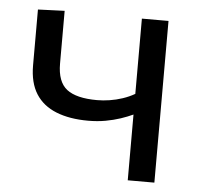

<svg xmlns="http://www.w3.org/2000/svg" viewBox="-42 -543 616 587"><g transform="rotate(5 265.5 -249.5)"><path d="M370.7 0Q370.7 -48.4 370.7 -101.5Q370.7 -154.5 370.7 -201.8Q354 -194 332.9 -186.9Q311.9 -179.9 287.3 -175.4Q262.6 -170.9 233.9 -170.9Q176.8 -170.9 135.9 -187.3Q94.9 -203.6 73.3 -237.5Q51.7 -271.5 51.7 -324.9Q51.7 -357.1 51.7 -385.5Q51.7 -413.9 51.7 -441Q51.7 -468.2 51.7 -496.2L133.4 -499.3Q133.4 -459.9 133.4 -420.5Q133.4 -381.2 133.4 -337.5Q133.4 -281.5 162.7 -258.7Q192.1 -236 255.8 -236Q274.2 -236 294.2 -239.1Q314.3 -242.2 334 -248.8Q353.7 -255.4 370.7 -265.2V-285.8Q370.7 -326.7 370.7 -361.5Q370.7 -396.2 370.7 -429Q370.7 -461.7 370.7 -496.2H452.4Q452.4 -459.5 452.4 -424.2Q452.4 -389 452.4 -351.1Q452.4 -313.3 452.4 -268.8V-218.8Q452.4 -157.6 452.4 -106.4Q452.4 -55.3 452.4 0Z"/></g></svg>

Font: Commissioner Thin
Style: Regular
Weight: 100
Designer: Kostas Bartsokas
Foundry: Kostas Bartsokas
Version: Version 1.001;gftools[0.9.23]